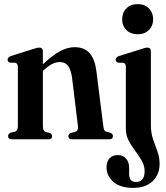

<svg xmlns="http://www.w3.org/2000/svg" viewBox="-20 -679 811 936"><path d="M189 -428V-365.5Q236 -409.5 272.5 -429.2Q309 -449 343 -449Q392 -449 417.5 -419Q443 -389 450 -331.5L483.5 -65.5Q485 -52 488 -45.5Q491 -39 499.5 -36.5L518.5 -32Q530.5 -25.5 530.5 -15.5Q530.5 0 513 0H329.5Q313.5 0 313.5 -15.5Q313.5 -25.5 324 -30.5L345 -35.5Q363 -41 360 -64L331 -302Q325.5 -339.5 311.8 -358Q298 -376.5 271 -376.5Q235 -376.5 194 -337.5L189 -333V-64Q189 -40 203 -35.5L224 -30.5Q234 -25.5 234 -15.5Q234 0 218 0H36.5Q19.5 0 19.5 -15.5Q19.5 -26 31 -32L52.5 -37Q67 -41 67 -64V-353Q67 -369.5 55 -373L29 -373.5Q17 -378 17 -388.5Q17 -399.5 33.5 -406L141.5 -440Q153.5 -444 159.8 -445.5Q166 -447 171.5 -447Q189 -447 189 -428ZM651 -512Q617 -512 596.2 -532.5Q575.5 -553 575.5 -585Q575.5 -617.5 596.2 -638.2Q617 -659 651 -659Q685 -659 705.8 -638.2Q726.5 -617.5 726.5 -585.5Q726.5 -553 705.8 -532.5Q685 -512 651 -512ZM715.5 -72Q715.5 -31 726.2 0.2Q737 31.5 747.5 59.5Q758 87.5 758 119.5Q758 172.5 723.5 204.8Q689 237 629.5 237Q566 237 532.8 207.5Q499.5 178 499.5 138Q499.5 107.5 514.5 92.2Q529.5 77 554.5 77Q579 77 594.2 94Q609.5 111 609.5 138.5V169Q609.5 208 642.5 208Q685 208 685 155.5Q685 129 671.2 104.8Q657.5 80.5 639.2 56.5Q621 32.5 607.2 6.5Q593.5 -19.5 593.5 -50V-353Q593.5 -369.5 581.5 -373L555.5 -373.5Q544 -378 544 -388.5Q544 -400 560.5 -406L668 -439.5Q688.5 -447 698.5 -447Q715.5 -447 715.5 -428Z"/></svg>

Font: Fraunces 144pt Soft SemiBold
Style: Regular
Weight: 600
Version: Version 1.000;[b76b70a41]